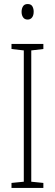

<svg xmlns="http://www.w3.org/2000/svg" viewBox="-20 -932 272 952"><path d="M195 0H37V-25L98 -31V-682L37 -689V-714H195V-689L135 -682V-31L195 -25ZM117 -912Q134 -912 140.5 -900.5Q147 -889 147 -874Q147 -856 139 -845.5Q131 -835 117 -835Q102 -835 94.5 -846Q87 -857 87 -873Q87 -889 94 -900.5Q101 -912 117 -912Z"/></svg>

Font: Noto Sans Gurmukhi ExtraCondensed ExtraLight
Style: Regular
Weight: 200
Width: 2
Designer: Jelle Bosma - Monotype Design Team
Foundry: Monotype Imaging Inc.
Version: Version 2.004; ttfautohint (v1.8.4.7-5d5b)